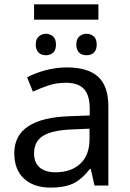

<svg xmlns="http://www.w3.org/2000/svg" viewBox="-20 -856 601 886"><path d="M416 0 398.9 -76.2H395Q355 -25.9 315.2 -8.1Q275.4 9.8 214.8 9.8Q135.7 9.8 90.8 -31.7Q45.9 -73.2 45.9 -148.9Q45.9 -312 303.2 -319.8L394 -323.2V-355Q394 -416 367.7 -445.1Q341.3 -474.1 283.2 -474.1Q240.7 -474.1 202.9 -461.4Q165 -448.7 131.8 -433.1L105 -499Q145.5 -520.5 193.4 -532.7Q241.2 -544.9 288.1 -544.9Q385.3 -544.9 432.6 -502Q480 -459 480 -365.2V0ZM234.9 -61Q308.6 -61 350.8 -100.8Q393.1 -140.6 393.1 -213.9V-262.2L314 -258.8Q221.7 -255.4 179.4 -229.5Q137.2 -203.6 137.2 -147.9Q137.2 -106 162.8 -83.5Q188.5 -61 234.9 -61ZM426.3 -649.9Q426.3 -626.5 413.8 -613.8Q401.4 -601.1 378.9 -601.1Q356.4 -601.1 344.2 -614.3Q332 -627.4 332 -649.9Q332 -675.8 346.2 -688Q360.4 -700.2 378.9 -700.2Q398.9 -700.2 412.6 -688Q426.3 -675.8 426.3 -649.9ZM238.3 -649.9Q238.3 -624 224.6 -612.5Q210.9 -601.1 191.9 -601.1Q169.4 -601.1 157.2 -614.3Q145 -627.4 145 -649.9Q145 -675.8 159.2 -688Q173.3 -700.2 191.9 -700.2Q210.9 -700.2 224.6 -688Q238.3 -675.8 238.3 -649.9ZM137.2 -835.9H434.1V-765.1H137.2Z"/></svg>

Font: Noto Sans Southeast Asian
Style: Regular
Weight: 400
Designer: Monotype Design Team
Foundry: Monotype Imaging Inc.
Version: Version 1.06 uh; ttfautohint (v1.4.1)